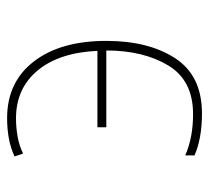

<svg xmlns="http://www.w3.org/2000/svg" viewBox="-44 -534 588 540"><g transform="rotate(-90 250.0 -264.0)"><path d="M201 10Q307 10 356 -65Q405 -140 405 -259Q405 -388 347 -463Q289 -538 188 -538Q124 -538 80 -517L88 -493Q110 -504 136 -508.5Q162 -513 187 -513Q271 -513 321.5 -452.5Q372 -392 377 -284H162V-259H378Q378 -155 336 -85Q294 -15 199 -15Q133 -15 83 -37V-11Q130 10 201 10Z"/></g></svg>

Font: Noto Sans Mono UI Condensed Thin
Style: Regular
Weight: 250
Width: 3
Designer: Monotype Design team
Foundry: Monotype Imaging Inc.
Version: 1.000